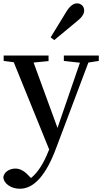

<svg xmlns="http://www.w3.org/2000/svg" viewBox="-23 -860 613 1153"><path d="M302.7 -619.1 281.2 -635.7Q319.3 -699.2 375 -789.1Q406.2 -839.8 439.5 -839.8Q457 -839.8 469.7 -828.1Q482.4 -816.4 482.4 -795.9Q482.4 -764.6 434.6 -728.5Q361.3 -668 302.7 -619.1ZM570.3 -526.4V-494.1L507.8 -484.4L314.5 28.3Q223.6 273.4 96.7 273.4Q56.6 273.4 27.3 252.9Q-2 232.4 -2.9 202.1Q2 178.7 22.9 165.5Q43.9 152.3 70.3 152.3Q111.3 152.3 152.3 198.2L163.1 209Q223.6 161.1 269.5 43.9L272.5 38.1L59.6 -486.3L-1 -494.1V-526.4H268.6V-493.2L178.7 -484.4L322.3 -91.8L457 -483.4L360.4 -494.1V-526.4Z"/></svg>

Font: GenYoMin TW TTF SemiBold
Style: Regular
Weight: 600
Version: Version 1.300